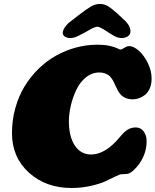

<svg xmlns="http://www.w3.org/2000/svg" viewBox="-20 -942 791 977"><path d="M411.1 -776.4Q377.9 -758.3 364.7 -753.4Q351.6 -748.5 337.9 -748.5Q319.8 -748.5 308.8 -756.6Q297.9 -764.6 299.3 -777.8Q301.8 -798.8 329.1 -825.2L379.4 -864.3Q423.3 -897.9 444.3 -909.9Q465.3 -921.9 488.8 -921.9Q510.3 -921.9 529.1 -910.6Q547.9 -899.4 576.2 -874L619.1 -834Q628.4 -822.8 633.1 -816.2Q637.7 -809.6 641.4 -799.1Q645 -788.6 643.6 -777.8Q642.1 -764.6 629.4 -756.6Q616.7 -748.5 598.1 -748.5Q585 -748.5 573.2 -753.2Q561.5 -757.8 532.2 -776.4Q527.8 -779.3 519 -785.2Q510.3 -791 506.3 -793.2Q502.4 -795.4 496.3 -798.8Q490.2 -802.2 485.4 -804Q480.5 -805.7 475.1 -806.2Q468.3 -805.2 460.2 -802.2Q452.1 -799.3 447.5 -796.9Q442.9 -794.4 429.7 -786.9Q416.5 -779.3 411.1 -776.4ZM344.2 14.6Q213.4 14.6 127.2 -63.5Q41 -141.6 41 -264.2Q41 -331.1 58.1 -392.3Q75.2 -453.6 105 -502.4Q134.8 -551.3 175.8 -591.6Q216.8 -631.8 264.9 -658.7Q313 -685.5 366.2 -700Q419.4 -714.4 473.6 -714.4Q513.2 -714.4 539.3 -708.3Q565.4 -702.1 577.1 -696Q588.9 -689.9 593.3 -689.9Q599.1 -689.9 612.8 -698.7Q626.5 -707.5 636.7 -707.5Q659.7 -707.5 686.3 -684.1Q712.9 -660.6 732.2 -621.3Q751.5 -582 751.5 -542.5Q751.5 -513.7 741.9 -491.9Q732.4 -470.2 717.3 -458.7Q702.1 -447.3 686.5 -441.9Q670.9 -436.5 655.3 -436.5Q626.5 -436.5 606.4 -450.2Q589.8 -460.9 577.1 -486.3Q573.7 -492.7 567.6 -505.9Q561.5 -519 557.9 -526.6Q554.2 -534.2 546.9 -544.2Q539.6 -554.2 532 -559.6Q524.4 -564.9 512.5 -569.1Q500.5 -573.2 485.8 -573.2Q447.8 -573.2 416.7 -547.9Q385.7 -522.5 367.7 -483.6Q349.6 -444.8 340.1 -403.3Q330.6 -361.8 330.6 -324.2Q330.6 -246.1 361.1 -200.9Q391.6 -155.8 443.4 -155.8Q516.1 -155.8 589.4 -244.1Q611.8 -271.5 629.9 -282.5Q647.9 -293.5 671.4 -293.5Q695.8 -293.5 710.9 -273.7Q726.1 -253.9 726.1 -223.1Q726.1 -180.7 708.3 -142.3Q690.4 -104 659.2 -75.2Q639.2 -56.6 622.1 -56.6Q617.2 -56.6 594.7 -55.2Q588.9 -54.7 566.7 -43.7Q544.4 -32.7 516.8 -19.8Q489.3 -6.8 441.9 3.9Q394.5 14.6 344.2 14.6Z"/></svg>

Font: Cooper* Black
Style: Italic
Weight: 900
Italic angle: -7°
Designer: Owen Earl
Foundry: indestructible type*
Version: Version 0.001